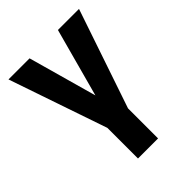

<svg xmlns="http://www.w3.org/2000/svg" viewBox="-209 -639 953 953"><g transform="rotate(-45 268.0 -162.0)"><path d="M19 -528 196 -11V204H337V-7L514 -528H366L268 -167L167 -528Z"/></g></svg>

Font: Asimov Pro
Style: Bd
Weight: 700
Designer: Google
Version: Version 2.000980; 2014